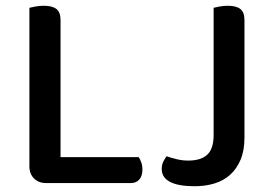

<svg xmlns="http://www.w3.org/2000/svg" viewBox="-20 -634 950 666"><path d="M140 1Q114 1 98 -15Q82 -31 82 -57V-607Q90 -609 103.5 -611.5Q117 -614 132 -614Q161 -614 175.5 -603Q190 -592 190 -564V-89H461Q466 -82 470 -71Q474 -60 474 -46Q474 -23 463 -11Q452 1 434 1ZM633 -77Q677 -77 699 -97.5Q721 -118 721 -166V-607Q728 -609 742 -611.5Q756 -614 770 -614Q799 -614 813.5 -603Q828 -592 828 -564V-157Q828 -112 814.5 -80Q801 -48 778 -27.5Q755 -7 723.5 2.5Q692 12 655 12Q599 12 570 -3Q541 -18 541 -48Q541 -63 547 -74.5Q553 -86 558 -92Q575 -86 594 -81.5Q613 -77 633 -77Z"/></svg>

Font: Baloo Thambi 2 Medium
Style: Regular
Weight: 500
Designer: Aadarsh Rajan and Ek Type
Foundry: Ek Type
Version: Version 1.640;hotconv 1.0.111;makeotfexe 2.5.65597; ttfautoh